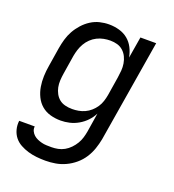

<svg xmlns="http://www.w3.org/2000/svg" viewBox="-136 -634 872 962"><g transform="rotate(20 300.0 -152.5)"><path d="M214 223Q190 223 166.5 220.5Q143 218 121 211.5Q99 205 79 194Q59 183 45.5 166Q32 149 26 126.5Q20 104 23 80H106Q104 93 109.5 104.5Q115 116 124 124Q133 132 144.5 137Q156 142 168 145Q180 148 193 148.5Q206 149 220 149Q237 149 254.5 145.5Q272 142 288 133Q304 124 317.5 110Q331 96 340.5 80Q350 64 355 47Q360 30 363 13L379 -88Q368 -66 350.5 -47.5Q333 -29 310.5 -16Q288 -3 264 2.5Q240 8 217 8Q188 8 161.5 0.5Q135 -7 115 -24Q95 -41 83 -65.5Q71 -90 66.5 -117Q62 -144 63 -172.5Q64 -201 69 -230L85 -330Q89 -354 96 -378.5Q103 -403 115.5 -425.5Q128 -448 146 -468Q164 -488 186 -502Q208 -516 232.5 -522Q257 -528 282 -528Q310 -528 336.5 -520.5Q363 -513 383 -496.5Q403 -480 415 -456.5Q427 -433 432 -406L451 -520H535L445 25Q440 51 431 77.5Q422 104 406.5 128Q391 152 368.5 171Q346 190 320 202Q294 214 267 218.5Q240 223 214 223ZM251 -66Q268 -66 285 -69Q302 -72 318.5 -79.5Q335 -87 349 -99.5Q363 -112 373 -127Q383 -142 388.5 -159Q394 -176 397 -193L413 -293Q416 -312 417.5 -331Q419 -350 416 -368.5Q413 -387 405 -403.5Q397 -420 383.5 -432Q370 -444 352.5 -449Q335 -454 315 -454Q298 -454 280 -450.5Q262 -447 245 -438.5Q228 -430 214 -416.5Q200 -403 190.5 -386.5Q181 -370 175.5 -352.5Q170 -335 167 -318L151 -218Q148 -199 147 -180.5Q146 -162 149.5 -144.5Q153 -127 161.5 -111.5Q170 -96 183 -85.5Q196 -75 214 -70.5Q232 -66 251 -66Z"/></g></svg>

Font: Iosevka HT Extended
Style: Italic
Weight: 400
Width: 7
Italic angle: -9°
Monospace: yes
Designer: Belleve Invis
Foundry: Belleve Invis
Version: Version 32.3.0; ttfautohint (v1.8.4)